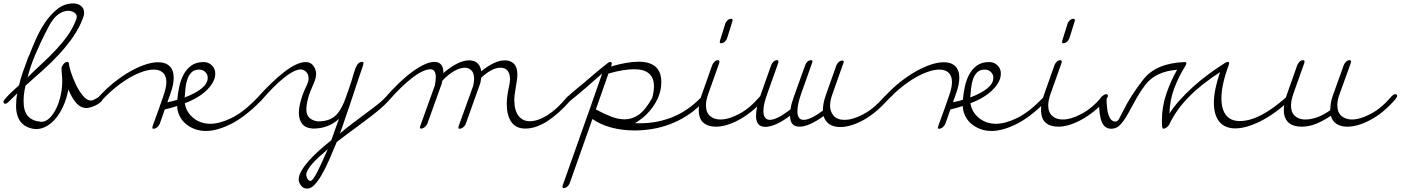

<svg xmlns="http://www.w3.org/2000/svg" viewBox="-45 -732 8192 1123"><path d="M8 -139Q-6 -125 -14 -125Q-19 -125 -22 -129Q-25 -133 -25 -137Q-25 -142 -15.5 -153.5Q-6 -165 7.5 -178.5Q21 -192 37 -206.5Q53 -221 66 -233Q75 -271 88.5 -310Q102 -349 117 -388Q115 -388 126 -409Q141 -448 164 -500.5Q187 -553 218.5 -600Q250 -647 291 -679.5Q332 -712 384 -712Q410 -712 428.5 -697.5Q447 -683 447 -657Q447 -643 441 -628Q419 -569 383 -517Q347 -465 302.5 -416.5Q258 -368 207 -322.5Q156 -277 104 -231Q97 -200 95 -178.5Q93 -157 93 -140Q93 -80 119 -52Q145 -24 193 -20H205Q227 -23 247.5 -44Q268 -65 284 -98Q300 -131 309.5 -172.5Q319 -214 319 -258Q319 -278 317 -296.5Q315 -315 315 -335Q315 -342 325.5 -356Q336 -370 350 -370Q354 -370 358 -363V-364Q358 -347 369.5 -311Q381 -275 399 -237.5Q417 -200 440 -172Q463 -144 487 -144Q494 -144 503 -148Q512 -152 520.5 -157.5Q529 -163 536.5 -167Q544 -171 548 -171Q557 -171 557 -160Q557 -147 545 -136Q533 -125 517 -117Q501 -109 485 -104.5Q469 -100 462 -100Q427 -100 401 -129.5Q375 -159 355 -209Q345 -156 326 -113.5Q307 -71 282 -40.5Q257 -10 227 6.5Q197 23 166 23Q112 20 80.5 -14Q49 -48 49 -114Q49 -130 50.5 -148Q52 -166 56 -186Q44 -174 32 -162.5Q20 -151 8 -139ZM116 -279Q159 -322 201.5 -361Q244 -400 281.5 -440Q319 -480 349.5 -522.5Q380 -565 400 -616Q401 -619 402 -623Q403 -627 404 -632Q404 -649 390.5 -658Q377 -667 357 -669Q288 -669 240 -577Q213 -526 194 -485.5Q175 -445 160.5 -410.5Q146 -376 135.5 -344.5Q125 -313 116 -279Z M556 -151Q542 -136 533 -136Q528 -136 525 -139.5Q522 -143 522 -147Q522 -155 534 -167Q577 -214 623.5 -251Q670 -288 716 -314Q762 -340 804 -354Q846 -368 881 -368Q923 -368 947 -345Q971 -322 971 -277Q971 -238 952 -185L934 -134Q949 -137 964 -140.5Q979 -144 992 -149Q995 -186 1003.5 -225.5Q1012 -265 1029 -296.5Q1046 -328 1074 -348.5Q1102 -369 1146 -369Q1175 -369 1194.5 -349.5Q1214 -330 1214 -302Q1214 -255 1167 -207.5Q1120 -160 1036 -128Q1040 -101 1053.5 -79Q1067 -57 1087 -41Q1107 -25 1132 -16.5Q1157 -8 1185 -8Q1239 -8 1308.5 -41.5Q1378 -75 1457 -157Q1470 -170 1479 -170Q1490 -170 1490 -159Q1490 -151 1477 -138Q1383 -44 1302.5 -5Q1222 34 1160 34Q1124 34 1093.5 22.5Q1063 11 1040.5 -8.5Q1018 -28 1005 -55Q992 -82 991 -112Q971 -105 953.5 -100.5Q936 -96 919 -92L889 -7Q884 4 874 12.5Q864 21 852 21Q846 21 846 15Q846 13 848 5L887 -103L911 -172Q928 -220 928 -252Q928 -287 909 -306Q890 -325 854 -325Q825 -325 788.5 -312.5Q752 -300 713 -277.5Q674 -255 633.5 -222.5Q593 -190 556 -151ZM1035 -162Q1099 -186 1134.5 -215Q1170 -244 1170 -277Q1170 -298 1155 -311.5Q1140 -325 1120 -325Q1092 -325 1076 -309.5Q1060 -294 1051.5 -270Q1043 -246 1040 -217.5Q1037 -189 1035 -162Z M1484 -145Q1469 -130 1460 -130Q1449 -130 1449 -140Q1449 -147 1460 -160Q1501 -206 1540.5 -244Q1580 -282 1616 -310Q1652 -338 1684.5 -353.5Q1717 -369 1744 -369Q1772 -369 1788 -347Q1804 -325 1804 -300Q1804 -275 1789 -242Q1767 -194 1757 -157.5Q1747 -121 1747 -92Q1747 -60 1764 -43.5Q1781 -27 1813 -22Q1858 -22 1887 -35.5Q1916 -49 1936.5 -77.5Q1957 -106 1973 -149Q1989 -192 2009 -252Q2018 -282 2024.5 -304Q2031 -326 2037.5 -340.5Q2044 -355 2052.5 -362.5Q2061 -370 2074 -370Q2081 -370 2081 -363Q2081 -355 2071 -327Q2061 -299 2050 -266Q2030 -203 2001.5 -119.5Q1973 -36 1944 48Q1983 15 2023 -15Q2063 -45 2098.5 -71.5Q2134 -98 2161 -119Q2188 -140 2202 -155Q2215 -170 2226 -170Q2236 -170 2236 -161Q2236 -151 2220 -134Q2204 -117 2178.5 -95Q2153 -73 2119.5 -47.5Q2086 -22 2051.5 3.5Q2017 29 1984 53.5Q1951 78 1925 98Q1901 156 1879 206Q1857 256 1835.5 292.5Q1814 329 1793.5 350Q1773 371 1752 371Q1728 371 1715 352.5Q1702 334 1702 319Q1702 295 1717.5 268Q1733 241 1759 211Q1785 181 1819.5 150Q1854 119 1893 88Q1904 57 1915 25.5Q1926 -6 1938 -37Q1876 20 1787 20H1785Q1741 17 1722 -8Q1703 -33 1703 -72Q1703 -102 1714.5 -144Q1726 -186 1750 -235Q1760 -256 1760 -274Q1760 -288 1755 -298Q1750 -308 1743 -314Q1736 -320 1728 -323Q1720 -326 1714 -326Q1696 -326 1671 -313.5Q1646 -301 1616.5 -277.5Q1587 -254 1553.5 -220.5Q1520 -187 1484 -145ZM1872 141Q1846 163 1823 184Q1800 205 1783 224Q1766 243 1756 260.5Q1746 278 1746 292Q1746 298 1752.5 312Q1759 326 1772 326Q1778 326 1788.5 311.5Q1799 297 1811.5 272.5Q1824 248 1839.5 214Q1855 180 1872 141Z M2231 -146Q2218 -130 2208 -130Q2197 -130 2197 -140Q2197 -147 2207 -160Q2247 -206 2287.5 -245Q2328 -284 2365.5 -311.5Q2403 -339 2436.5 -354.5Q2470 -370 2497 -370Q2522 -370 2535 -354Q2548 -338 2548 -311V-304Q2586 -338 2625.5 -358.5Q2665 -379 2700 -379Q2728 -379 2746.5 -363.5Q2765 -348 2770 -315Q2805 -344 2840.5 -361.5Q2876 -379 2908 -379Q2941 -379 2961 -359Q2981 -339 2981 -297Q2981 -280 2978 -260.5Q2975 -241 2972 -221.5Q2969 -202 2966 -183.5Q2963 -165 2963 -150Q2963 -87 2987.5 -55Q3012 -23 3053 -23Q3101 -23 3156.5 -58Q3212 -93 3267 -159Q3280 -175 3291 -175Q3296 -175 3299.5 -172.5Q3303 -170 3303 -165Q3303 -159 3293 -146Q3225 -68 3157.5 -24Q3090 20 3028 20Q2972 20 2945.5 -19Q2919 -58 2919 -124Q2919 -168 2933 -230Q2938 -253 2938 -269Q2938 -299 2924.5 -317.5Q2911 -336 2883 -336Q2856 -336 2827.5 -320.5Q2799 -305 2770 -278Q2768 -268 2767 -260.5Q2766 -253 2765 -248L2679 -7Q2675 4 2664 12.5Q2653 21 2642 21Q2636 21 2636 15Q2636 13 2638 5L2723 -231Q2725 -242 2726.5 -252Q2728 -262 2728 -271Q2728 -305 2712 -320.5Q2696 -336 2674 -336Q2645 -336 2610.5 -316Q2576 -296 2543 -261Q2541 -256 2540 -252Q2539 -248 2539 -244L2454 -7Q2448 4 2438.5 12Q2429 20 2418 20Q2411 20 2411 14Q2411 13 2413 5L2498 -231Q2504 -261 2504 -282Q2504 -303 2496 -315Q2488 -327 2473 -327Q2452 -327 2424 -313.5Q2396 -300 2364.5 -275.5Q2333 -251 2299 -218Q2265 -185 2231 -146Z M3282 -136Q3268 -125 3262 -125Q3258 -125 3255.5 -129Q3253 -133 3253 -137Q3253 -144 3264.5 -156Q3276 -168 3292.5 -182.5Q3309 -197 3328.5 -213Q3348 -229 3365 -243Q3402 -275 3437 -304.5Q3472 -334 3507 -361Q3517 -370 3525 -370Q3530 -370 3533 -364Q3533 -362 3533 -359.5Q3533 -357 3532 -352L3528 -343Q3576 -357 3616.5 -364Q3657 -371 3690 -371Q3823 -371 3823 -252Q3823 -207 3807 -168Q3791 -129 3767 -98Q3743 -67 3716 -44.5Q3689 -22 3668 -12Q3676 -11 3683 -11Q3690 -11 3698 -11Q3798 -11 3887 -46.5Q3976 -82 4049 -156Q4064 -171 4072 -171Q4083 -171 4083 -160Q4083 -153 4077 -146Q4071 -139 4057 -124Q4017 -83 3970 -53.5Q3923 -24 3872.5 -5Q3822 14 3769.5 22.5Q3717 31 3667 31Q3593 31 3529 13.5Q3465 -4 3420 -36L3287 340Q3283 351 3273 359.5Q3263 368 3252 368Q3245 368 3245 360Q3245 356 3246 353L3395 -68Q3395 -69 3396 -70L3477 -302Q3430 -261 3384.5 -221Q3339 -181 3282 -136ZM3514 -302 3440 -92Q3485 -68 3527 -51Q3569 -34 3609 -34Q3652 -34 3691 -61Q3730 -88 3770 -160Q3775 -179 3777.5 -196Q3780 -213 3780 -227Q3780 -327 3664 -327Q3602 -327 3514 -302Z M4398 -166Q4411 -181 4423 -181Q4433 -181 4433 -171Q4433 -164 4424 -152Q4389 -111 4351.5 -81Q4314 -51 4277 -31Q4240 -11 4206 -1Q4172 9 4143 9Q4097 9 4069.5 -14Q4042 -37 4042 -90Q4042 -129 4058 -174L4121 -352Q4125 -362 4134 -371Q4143 -380 4155 -380Q4163 -380 4163 -372Q4163 -367 4162 -364L4099 -187Q4084 -146 4084 -116Q4084 -75 4107.5 -54Q4131 -33 4169 -33Q4217 -33 4279 -66Q4341 -99 4398 -166ZM4197 -593Q4200 -604 4210 -613Q4220 -622 4232 -622Q4240 -622 4240 -614Q4240 -612 4239.5 -611Q4239 -610 4239 -608L4208 -509Q4204 -497 4194 -488Q4184 -479 4172 -479Q4165 -479 4165 -486Q4165 -491 4166 -494Z M4576 -55Q4533 -23 4496.5 -6.5Q4460 10 4431 10Q4377 10 4377 -54Q4377 -103 4403 -174L4466 -352Q4470 -362 4479 -371Q4488 -380 4500 -380Q4508 -380 4508 -372Q4508 -367 4507 -364L4444 -187Q4420 -121 4420 -84Q4420 -57 4430 -44Q4440 -31 4457 -31Q4500 -31 4579 -93Q4581 -112 4587 -132Q4593 -152 4601 -174L4665 -352Q4669 -363 4678 -371.5Q4687 -380 4699 -380Q4707 -380 4707 -373Q4707 -370 4705 -364L4642 -187Q4619 -122 4619 -82Q4619 -58 4627.5 -44.5Q4636 -31 4656 -31Q4676 -31 4704.5 -45Q4733 -59 4768 -85Q4768 -104 4771.5 -125Q4775 -146 4784 -172L4847 -350Q4851 -361 4861 -369.5Q4871 -378 4882 -378Q4890 -378 4890 -371Q4890 -369 4888 -363L4825 -185Q4810 -144 4810 -114Q4810 -79 4831 -55Q4852 -31 4895 -31Q4943 -31 5005 -64Q5067 -97 5125 -164Q5138 -179 5149 -179Q5160 -179 5160 -170Q5160 -164 5150 -151Q5115 -111 5078.5 -80.5Q5042 -50 5005.5 -30Q4969 -10 4934.5 0.5Q4900 11 4870 11Q4793 11 4772 -53Q4686 9 4631 9Q4576 9 4576 -55Z M5151 -151Q5137 -136 5128 -136Q5123 -136 5120 -139.5Q5117 -143 5117 -147Q5117 -155 5129 -167Q5172 -214 5218.5 -251Q5265 -288 5311 -314Q5357 -340 5399 -354Q5441 -368 5476 -368Q5518 -368 5542 -345Q5566 -322 5566 -277Q5566 -238 5547 -185L5529 -134Q5544 -137 5559 -140.5Q5574 -144 5587 -149Q5590 -186 5598.5 -225.5Q5607 -265 5624 -296.5Q5641 -328 5669 -348.5Q5697 -369 5741 -369Q5770 -369 5789.5 -349.5Q5809 -330 5809 -302Q5809 -255 5762 -207.5Q5715 -160 5631 -128Q5635 -101 5648.5 -79Q5662 -57 5682 -41Q5702 -25 5727 -16.5Q5752 -8 5780 -8Q5834 -8 5903.5 -41.5Q5973 -75 6052 -157Q6065 -170 6074 -170Q6085 -170 6085 -159Q6085 -151 6072 -138Q5978 -44 5897.5 -5Q5817 34 5755 34Q5719 34 5688.5 22.5Q5658 11 5635.5 -8.5Q5613 -28 5600 -55Q5587 -82 5586 -112Q5566 -105 5548.5 -100.5Q5531 -96 5514 -92L5484 -7Q5479 4 5469 12.5Q5459 21 5447 21Q5441 21 5441 15Q5441 13 5443 5L5482 -103L5506 -172Q5523 -220 5523 -252Q5523 -287 5504 -306Q5485 -325 5449 -325Q5420 -325 5383.5 -312.5Q5347 -300 5308 -277.5Q5269 -255 5228.5 -222.5Q5188 -190 5151 -151ZM5630 -162Q5694 -186 5729.5 -215Q5765 -244 5765 -277Q5765 -298 5750 -311.5Q5735 -325 5715 -325Q5687 -325 5671 -309.5Q5655 -294 5646.5 -270Q5638 -246 5635 -217.5Q5632 -189 5630 -162Z M6400 -166Q6413 -181 6425 -181Q6435 -181 6435 -171Q6435 -164 6426 -152Q6391 -111 6353.5 -81Q6316 -51 6279 -31Q6242 -11 6208 -1Q6174 9 6145 9Q6099 9 6071.5 -14Q6044 -37 6044 -90Q6044 -129 6060 -174L6123 -352Q6127 -362 6136 -371Q6145 -380 6157 -380Q6165 -380 6165 -372Q6165 -367 6164 -364L6101 -187Q6086 -146 6086 -116Q6086 -75 6109.5 -54Q6133 -33 6171 -33Q6219 -33 6281 -66Q6343 -99 6400 -166ZM6199 -593Q6202 -604 6212 -613Q6222 -622 6234 -622Q6242 -622 6242 -614Q6242 -612 6241.5 -611Q6241 -610 6241 -608L6210 -509Q6206 -497 6196 -488Q6186 -479 6174 -479Q6167 -479 6167 -486Q6167 -491 6168 -494Z M6383 -140Q6383 -144 6386 -150Q6389 -156 6394 -162Q6399 -168 6405.5 -172Q6412 -176 6420 -176Q6427 -176 6427 -166Q6427 -91 6440 -56Q6453 -21 6480 -21Q6491 -21 6499.5 -35.5Q6508 -50 6528 -90Q6568 -172 6642 -267Q6717 -363 6884 -369Q6894 -369 6894 -362Q6894 -356 6888 -346Q6851 -288 6824 -218Q6797 -148 6795 -68Q6820 -107 6855 -146Q6890 -185 6932.5 -223.5Q6975 -262 7023 -297.5Q7071 -333 7122 -365Q7132 -370 7137 -370Q7144 -370 7144 -361Q7144 -360 7142 -352Q7099 -236 7099 -158Q7099 -93 7126 -58.5Q7153 -24 7206 -24Q7266 -24 7336 -61Q7406 -98 7485 -170Q7497 -182 7504 -182Q7514 -182 7514 -171Q7514 -160 7500 -147Q7409 -63 7325.5 -22Q7242 19 7180 19Q7120 19 7087.5 -19.5Q7055 -58 7055 -132Q7055 -205 7091 -310Q6982 -240 6907.5 -164Q6833 -88 6794 -4Q6789 6 6778 13.5Q6767 21 6760 21Q6756 21 6754 15.5Q6752 10 6751.5 1.5Q6751 -7 6751 -15.5Q6751 -24 6751 -30Q6751 -107 6776.5 -182.5Q6802 -258 6840 -324Q6714 -314 6655 -237Q6619 -189 6594.5 -143Q6570 -97 6549 -60.5Q6528 -24 6506.5 -1.5Q6485 21 6455 21Q6416 21 6399.5 -18Q6383 -57 6383 -140Z M8092 -166Q8105 -181 8116 -181Q8127 -181 8127 -171Q8127 -165 8117 -152Q8047 -71 7971.5 -31Q7896 9 7836 9Q7797 9 7772 -7.5Q7747 -24 7739 -55Q7694 -24 7651.5 -7.5Q7609 9 7569 9Q7548 9 7528.5 4Q7509 -1 7495 -12Q7481 -23 7472.5 -42Q7464 -61 7464 -88Q7464 -106 7467.5 -127.5Q7471 -149 7480 -174L7543 -352Q7547 -362 7556 -371Q7565 -380 7577 -380Q7585 -380 7585 -372Q7585 -367 7584 -364L7521 -187Q7506 -145 7506 -114Q7506 -74 7529.5 -53.5Q7553 -33 7588 -33Q7659 -33 7735 -87Q7736 -104 7738.5 -125.5Q7741 -147 7751 -174L7815 -352Q7819 -362 7828 -371Q7837 -380 7849 -380Q7857 -380 7857 -372Q7857 -367 7856 -364L7792 -187Q7777 -148 7777 -118Q7777 -74 7801.5 -53.5Q7826 -33 7862 -33Q7910 -33 7972.5 -66Q8035 -99 8092 -166Z"/></svg>

Font: Discipuli Britannica
Style: Regular
Weight: 400
Designer: Peter Wiegel
Foundry: Peter Wiegel
Version: Version 0.001 2009